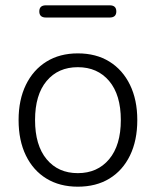

<svg xmlns="http://www.w3.org/2000/svg" viewBox="-20 -695 587 723"><path d="M273 8Q205 8 155 -22.5Q105 -53 77.5 -109.5Q50 -166 50 -243Q50 -319 77.5 -375.5Q105 -432 155 -463Q205 -494 273 -494Q342 -494 392 -463Q442 -432 469.5 -375.5Q497 -319 497 -243Q497 -166 469.5 -109.5Q442 -53 392 -22.5Q342 8 273 8ZM273 -43Q347 -43 391 -95.5Q435 -148 435 -243Q435 -338 391 -390Q347 -442 273 -442Q199 -442 155.5 -390Q112 -338 112 -243Q112 -148 155.5 -95.5Q199 -43 273 -43ZM153 -629Q128 -629 128 -652Q128 -675 153 -675H393Q418 -675 418 -652Q418 -629 393 -629Z"/></svg>

Font: Nunito Light
Style: Regular
Weight: 300
Designer: Vernon Adams
Foundry: Vernon Adams
Version: Version 3.601; ttfautohint (v1.8.2.53-6de2)